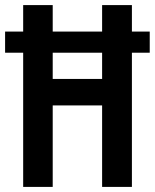

<svg xmlns="http://www.w3.org/2000/svg" viewBox="-23 -734 608 754"><path d="M68 0H184V-320H378V0H495V-527H565V-610H495V-714H378V-610H184V-714H68V-610H-3V-527H68ZM184 -424V-527H378V-424Z"/></svg>

Font: Noto Sans Arabic UI XCn SmBd
Style: Regular
Weight: 600
Width: 2
Designer: Monotype Design Team, Nadine Chahine and Nizar Qandah
Foundry: Monotype Imaging Inc.
Version: Version 2.010